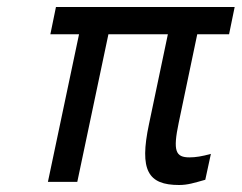

<svg xmlns="http://www.w3.org/2000/svg" viewBox="-20 -520 691 549"><path d="M651 -500H140L124 -422H206L117 0H201L290 -422H460L406 -165C378 -33 403 9 492 9C517 9 535 3 567 -6L583 -80C558 -73 539 -70 522 -70C482 -70 474 -88 491 -169L544 -422H635Z"/></svg>

Font: LT Wave Mono
Style: Italic
Weight: 400
Designer: Daniel Lyons
Version: Version 2.5 (Glyphs App)